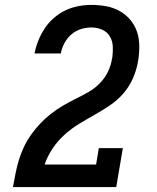

<svg xmlns="http://www.w3.org/2000/svg" viewBox="-20 -763 640 783"><path d="M33 0V-1Q38 -29 43.5 -56.5Q49 -84 57 -110.5Q65 -137 77.5 -163.5Q90 -190 107 -214Q124 -238 144.5 -259.5Q165 -281 188 -299Q211 -317 236.5 -332Q262 -347 288.5 -360Q315 -373 340.5 -387.5Q366 -402 387 -423.5Q408 -445 420.5 -471Q433 -497 437 -525Q437 -526 437.5 -526.5Q438 -527 438 -528Q441 -551 440 -573.5Q439 -596 428 -614.5Q417 -633 396.5 -642Q376 -651 353 -651Q332 -651 310.5 -644.5Q289 -638 271.5 -623Q254 -608 243 -587.5Q232 -567 228 -545H121Q126 -572 136.5 -598Q147 -624 162.5 -647.5Q178 -671 200 -690Q222 -709 247.5 -721Q273 -733 300 -738Q327 -743 353 -743Q384 -743 413.5 -737.5Q443 -732 468 -718Q493 -704 511.5 -682Q530 -660 539 -632.5Q548 -605 548 -574Q548 -543 543 -513Q537 -478 522.5 -444.5Q508 -411 484 -383Q460 -355 429 -334Q398 -313 366 -295Q334 -277 302 -257.5Q270 -238 242.5 -213Q215 -188 194.5 -157.5Q174 -127 162 -92H372L383 -159H481L454 0Z"/></svg>

Font: Iosevka Slab SmBdExObl
Style: Regular
Weight: 600
Width: 7
Italic angle: -9°
Monospace: yes
Designer: Belleve Invis
Foundry: Belleve Invis
Version: Version 11.1.0; ttfautohint (v1.8.3)